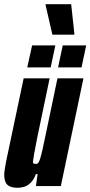

<svg xmlns="http://www.w3.org/2000/svg" viewBox="-23 -881 428 909"><path d="M62 8Q39 8 24.5 2Q10 -4 3.5 -18Q-3 -32 -3 -55Q-3 -63 0.5 -85.5Q4 -108 10 -136L89 -510H212L153 -228Q143 -176 138.5 -151.5Q134 -127 133 -116Q133 -111 134.5 -108.5Q136 -106 139.5 -105.5Q143 -105 148 -105Q153 -105 157 -108.5Q161 -112 166 -126.5Q171 -141 178.5 -174Q186 -207 198 -266L249 -510H372L265 0H147L155 -57H147Q136 -28 120.5 -14Q105 0 89.5 4Q74 8 62 8ZM252 -562 274 -666H385L363 -562ZM106 -562 129 -666H239L217 -562ZM225 -717 193 -856V-861H314L329 -722V-717Z"/></svg>

Font: Saira UltraCondensed Black
Style: Italic
Weight: 900
Width: 1
Italic angle: -12°
Designer: Hector Gatti with collaboration of the Omnibus-Type team
Foundry: Omnibus-Type
Version: Version 1.101